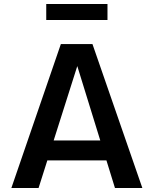

<svg xmlns="http://www.w3.org/2000/svg" viewBox="-20 -935 765 955"><path d="M36.6 0 282.7 -715.8H439.9L688 0H551.8L357.9 -627.4H371.1L171.9 0ZM164.1 -137.2 190.9 -236.3H534.7L560.5 -137.2ZM210 -835.4V-915H514.6V-835.4Z"/></svg>

Font: Monda SemiBold
Style: Regular
Weight: 600
Designer: Vernon Adams
Foundry: Vernon Adams
Version: Version 2.200